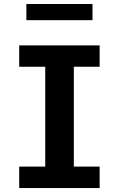

<svg xmlns="http://www.w3.org/2000/svg" viewBox="-20 -950 601 970"><path d="M77.1 -108.4H208.5V-612.8H77.1V-720.7H483.4V-612.8H353V-108.4H483.4V0H77.1ZM113.3 -929.7H447.3V-848.1H113.3Z"/></svg>

Font: Monda
Style: Bold
Weight: 700
Designer: Vernon Adams
Foundry: Vernon Adams
Version: Version 2.100; ttfautohint (v1.8.3)